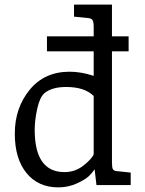

<svg xmlns="http://www.w3.org/2000/svg" viewBox="-20 -800 625 830"><path d="M183 -578V-643H385V-684Q385 -705 380 -713Q375 -721 360 -722L300 -728V-780H464V-643H536V-578H464V-98Q464 -76 468 -68.5Q472 -61 487 -60L545 -54V0H397L389 -68Q379 -53 364 -38.5Q349 -24 312 -7Q275 10 232 10Q145 10 94.5 -52Q44 -114 44 -222Q44 -333 108 -411.5Q172 -490 281 -490Q331 -490 385 -472V-578ZM385 -133V-385Q346 -424 266 -424Q204 -424 172 -397Q152 -380 141 -330Q130 -280 130 -239Q130 -56 259 -56Q305 -56 341 -84.5Q377 -113 385 -133Z"/></svg>

Font: Enriqueta
Style: Regular
Weight: 400
Designer: Viviana Monsalve, Gustavo Ibarra
Foundry: Viviana Monsalve, Gustavo Ibarra
Version: Version 1.002